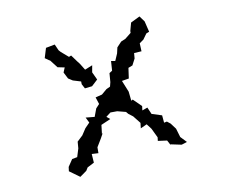

<svg xmlns="http://www.w3.org/2000/svg" viewBox="-105 -861 1210 1034"><g transform="rotate(-15 500.0 -344.0)"><path d="M272 -692 222 -687 201 -635 220 -619 226 -615 255 -570 292 -559 279 -534 294 -497 316 -480 358 -463 357 -448 368 -422 408 -423 444 -451 428 -495 438 -532 395 -519 376 -557 368 -569 342 -612 329 -608 293 -645 284 -657ZM169 -13 221 32 260 9 272 -7 311 -23 312 -71 348 -66 351 -98 381 -139 399 -166 393 -161 403 -209 457 -227 440 -244 467 -261 504 -258 549 -242 558 -229 580 -209 609 -165 603 -136 639 -149 658 -119 678 -66 674 -47 723 -36 734 -10 737 -11 793 6 824 -1 796 -36 786 -85 765 -119 748 -135 732 -133V-174L679 -196L666 -235L636 -227L641 -250L601 -297L592 -293L591 -344L571 -409L610 -412L623 -468L647 -475L668 -508L673 -537L714 -536L716 -580L740 -594L764 -622L781 -627L772 -687L752 -720L700 -700L684 -657L683 -647L647 -623L622 -615L594 -590L584 -559L564 -522L542 -528L534 -476L517 -467L509 -419L501 -396L479 -388L448 -366L411 -360L420 -321L399 -302L379 -260L331 -269L343 -238L315 -214L289 -181L256 -155L250 -119L232 -75L203 -72L174 -36Z"/></g></svg>

Font: チョークS
Style: Regular
Weight: 400
Designer: [Stick] Fontworks Inc.
Foundry: [Stick] Fontworks Inc.
Version: Version 1.200;FEAKit 1.0